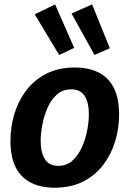

<svg xmlns="http://www.w3.org/2000/svg" viewBox="-20 -860 601 892"><path d="M328.5 -546.4Q389.4 -546.4 435.4 -524.6Q481.4 -502.8 507.4 -454.6Q533.3 -406.4 533.3 -326.9Q533.3 -264.1 515.1 -203.8Q496.9 -143.4 459.9 -94.5Q423 -45.6 366.5 -16.7Q310 12.1 232.6 12.1Q172.4 12.1 126.2 -9.9Q80.1 -31.9 54.3 -79.9Q28.6 -127.9 28.6 -206.4Q28.6 -269.4 46.4 -329.6Q64.3 -389.9 101.2 -438.9Q138.2 -488 194.7 -517.2Q251.2 -546.4 328.5 -546.4ZM309.9 -444.9Q270.9 -444.9 243.8 -420.4Q216.7 -395.9 200.5 -358.4Q184.3 -320.8 176.6 -279.8Q168.9 -238.8 168.9 -206Q168.9 -151.5 188.5 -120.5Q208 -89.4 251 -89.4Q289.6 -89.4 316.6 -113.9Q343.5 -138.3 360.6 -176.2Q377.6 -214.1 385.3 -255.2Q392.9 -296.2 392.9 -329.3Q392.9 -383.4 373.4 -414.1Q353.8 -444.9 309.9 -444.9ZM254.8 -604.7 324.7 -637.5 235.9 -839.5 141.3 -793.5ZM419 -604.7 490.3 -635.9 407.9 -839.5 312.3 -797.2Z"/></svg>

Font: Bitter Thin
Style: Italic
Weight: 100
Italic angle: -9°
Designer: Sol Matas, and Bitter project Authors
Foundry: Sol Matas
Version: Version 2.002